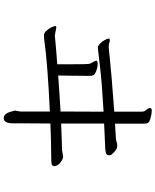

<svg xmlns="http://www.w3.org/2000/svg" viewBox="79 -853 842 1040"><g transform="rotate(90 500.0 -333.0)"><path d="M648 18Q648 68 620 68Q595 68 584 26Q580 12 579 8V5L584 -21V-182Q323 -170 190 -151Q183 -150 171 -150Q159 -150 146.5 -163.5Q134 -177 127.5 -191.5Q121 -206 121 -211Q121 -216 125 -217H128L173 -209L183 -210Q218 -213 254.5 -216.5Q291 -220 328 -222V-305Q328 -383 326.5 -390.5Q325 -398 323.5 -402.5Q322 -407 315.5 -417.5Q309 -428 309 -433Q309 -441 326.5 -441Q344 -441 363.5 -433.5Q383 -426 387 -418.5Q391 -411 391 -395L390 -294Q390 -260 389 -227Q437 -231 486 -234Q535 -237 584 -240L585 -473Q442 -465 352.5 -455Q263 -445 254 -443.5Q245 -442 236 -442.5Q227 -443 215.5 -454.5Q204 -466 196.5 -480Q189 -494 189 -500.5Q189 -507 197 -507Q205 -507 209.5 -505Q214 -503 218 -502L239 -501Q246 -501 308.5 -508Q371 -515 585 -531V-676Q585 -691 581 -696Q565 -716 565 -725Q565 -734 580 -734Q595 -734 618 -728Q641 -722 645.5 -713.5Q650 -705 650 -688V-535L734 -540Q742 -541 750.5 -544Q759 -547 768 -547H771Q785 -547 802.5 -531.5Q820 -516 821 -508V-503Q821 -490 811 -486.5Q801 -483 784 -482L649 -476V-243Q685 -245 721 -246Q757 -247 793 -248L828 -254H830Q842 -253 859.5 -240Q877 -227 880 -208Q880 -195 869.5 -192Q859 -189 802 -189Q745 -189 649 -185Q648 -103 648 -46Z"/></g></svg>

Font: LXGW WenKai Mono Lite
Style: Regular
Weight: 400
Monospace: yes
Designer: LXGW / Fontworks Inc.
Foundry: LXGW / Fontworks Inc.
Version: Version 1.520; June 14, 2025